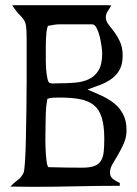

<svg xmlns="http://www.w3.org/2000/svg" viewBox="-20 -724 530 742"><path d="M27 -703 39 -704H393L410 -703Q404 -692 396.5 -681Q389 -670 389 -657Q389 -643 399 -630Q409 -617 421.5 -600.5Q434 -584 444 -562Q454 -540 454 -509Q454 -476 442.5 -455Q431 -434 412 -420Q393 -406 368.5 -396.5Q344 -387 318 -378Q347 -366 374 -353.5Q401 -341 422 -324Q443 -307 456 -282Q469 -257 469 -221Q469 -194 459 -171Q449 -148 437 -127.5Q425 -107 415 -90Q405 -73 405 -58Q405 -41 417 -32Q429 -23 443 -17V-6Q358 -6 273.5 -4Q189 -2 104 -2L20 -3Q33 -17 48 -28Q63 -39 71 -56Q74 -62 76.5 -98Q79 -134 80 -185.5Q81 -237 82 -297Q83 -357 83 -412Q83 -467 83 -510Q83 -553 83 -569Q83 -605 81 -620.5Q79 -636 73 -646Q67 -656 56 -666.5Q45 -677 27 -703ZM210 -630Q199 -630 187.5 -628Q176 -626 165 -624Q161 -613 159.5 -599Q158 -585 157.5 -570Q157 -555 157 -541Q157 -527 157 -515Q157 -510 157 -492Q157 -474 158.5 -454.5Q160 -435 163.5 -419.5Q167 -404 173 -403Q181 -401 189 -401.5Q197 -402 205 -402Q238 -402 269 -404.5Q300 -407 323.5 -418Q347 -429 361 -452.5Q375 -476 375 -518Q375 -526 372.5 -544.5Q370 -563 365.5 -582Q361 -601 353.5 -615.5Q346 -630 336 -630ZM163 -342Q158 -316 157 -288.5Q156 -261 156 -235Q156 -225 155.5 -201.5Q155 -178 156 -152Q157 -126 159.5 -104.5Q162 -83 167 -78Q200 -77 233 -76.5Q266 -76 298 -76Q329 -76 346 -83Q363 -90 371 -104Q379 -118 381 -139Q383 -160 383 -188Q383 -237 373.5 -268.5Q364 -300 343.5 -317Q323 -334 290.5 -340.5Q258 -347 211 -347Q199 -347 186.5 -346.5Q174 -346 163 -342Z"/></svg>

Font: Germanica
Style: Regular
Weight: 400
Designer: Peter Wiegel
Foundry: Peter Wiegel